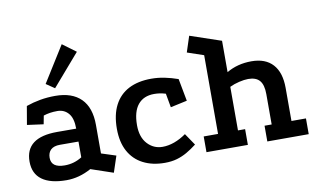

<svg xmlns="http://www.w3.org/2000/svg" viewBox="-78 -911 1814 1096"><g transform="rotate(-10 829.0 -363.0)"><path d="M370.8 -20Q300.5 18.8 227.5 18.8Q133.8 18.8 85.4 -16.8Q37 -52.2 36.8 -121.8Q36.2 -261.8 220.8 -261.8L331.8 -261.5Q331.8 -321.8 307.1 -350.5Q282.5 -379.2 242.8 -379.2Q219.5 -379.2 200.2 -376.2Q181 -373.2 162.5 -367.2L153.2 -318.2L58.5 -331L76.8 -437.8Q117 -451.8 158.4 -459.1Q199.8 -466.5 245.8 -466.5Q343.2 -466.5 394.9 -414.9Q446.5 -363.2 446.5 -263.2V-97.5L531 -70.2L499.8 23.8ZM223.8 -186.8Q189 -186.8 171.2 -170.1Q153.5 -153.5 153.5 -123.5Q153.5 -66.2 231.5 -66.2Q286.2 -66.2 331.8 -95.2V-186.5ZM334 -750.5 411.8 -693 253.2 -509.5 204.2 -542.8Z M870.5 -369Q852 -374.5 836 -376.9Q820 -379.2 803.8 -379.2Q742.8 -379.2 709.9 -339.1Q677 -299 677 -220.2Q677 -151 712.6 -112.2Q748.2 -73.5 800.2 -73.5Q833.5 -73.5 868.5 -86.1Q903.5 -98.8 937.5 -122.8L984 -54.2Q954.5 -31.5 926.2 -15.2Q898 1 867 9.9Q836 18.8 797 18.8Q724.8 18.8 671.5 -8.8Q618.2 -36.2 589.2 -89.4Q560.2 -142.5 560.2 -220.2Q560.2 -301.2 588.9 -356.5Q617.5 -411.8 671.6 -439.8Q725.8 -467.8 802.5 -467.8Q841.8 -467.8 879.9 -460Q918 -452.2 956.8 -438.5L981.2 -308.8L885 -288Z M1040.8 0V-91.2H1124V-547.5L1029 -579.8L1059 -671.8L1238.8 -610.8V-429Q1302.2 -466.5 1383.2 -466.5Q1464 -466.5 1506.8 -419.5Q1549.5 -372.5 1549.5 -283.2V-91.2H1633.5V0H1393.5V-91.2H1434.8V-267.2Q1434.8 -320.8 1413.8 -345.5Q1392.8 -370.2 1347.5 -370.2Q1325 -370.2 1294.5 -363Q1264 -355.8 1239.5 -343.8V-91.2H1280.8V0Z"/></g></svg>

Font: Podkova VF Beta
Style: Regular
Weight: 400
Designer: Ilya Yudin
Foundry: Cyreal (www.cyreal.org)
Version: Version 2.100